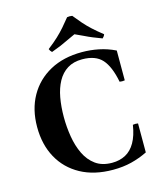

<svg xmlns="http://www.w3.org/2000/svg" viewBox="-136 -1039 962 1151"><g transform="rotate(-15 344.5 -464.0)"><path d="M605 -215Q621 -218 637 -215V-35Q588 -11 536 2Q484 15 422 15Q305 15 221 -31Q137 -77 92 -159Q47 -241 47 -350Q47 -459 93 -541Q139 -623 223 -669Q307 -715 422 -715Q474 -715 526 -704.5Q578 -694 627 -670V-485Q611 -482 595 -485Q576 -583 535.5 -628Q495 -673 412 -673Q358 -673 320.5 -649.5Q283 -626 260 -584Q237 -542 227 -486.5Q217 -431 217 -366Q217 -305 227 -244.5Q237 -184 260.5 -135Q284 -86 324.5 -56.5Q365 -27 427 -27Q474 -27 510.5 -46.5Q547 -66 571 -108Q595 -150 605 -215ZM564 -762Q532 -774 507.5 -784Q483 -794 460 -805.5Q437 -817 407 -830Q377 -817 354 -805.5Q331 -794 307 -784Q283 -774 250 -762Q239 -772 235 -784Q274 -814 299.5 -838Q325 -862 346 -886Q367 -910 391 -940Q407 -943 423 -940Q447 -910 468 -886Q489 -862 515 -838Q541 -814 579 -784Q575 -772 564 -762Z"/></g></svg>

Font: Poltawski Nowy
Style: Bold
Weight: 700
Designer: Adam Pótawski, Mateusz Machalski, Borys Kosmynka, Ania Wieluska
Foundry: Capitalics.wtf
Version: Version 1.001;gftools[0.9.25]